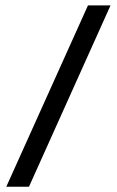

<svg xmlns="http://www.w3.org/2000/svg" viewBox="-20 -606 436 715"><path d="M3.4 89.4 307.6 -585.9H391.6L87.9 89.4Z"/></svg>

Font: Harmattan
Style: Bold
Weight: 700
Designer: George W. Nuss III and SIL International
Foundry: SIL International
Version: Version 4.000